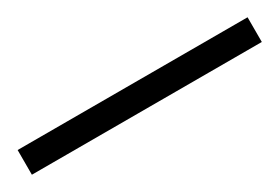

<svg xmlns="http://www.w3.org/2000/svg" viewBox="-13 -41 440 303"><g transform="rotate(-30 207.5 110.5)"><path d="M417 133V88H-2V133Z"/></g></svg>

Font: Noto Sans Arabic UI Cn Lt
Style: Regular
Weight: 300
Width: 3
Designer: Monotype Design Team, Nadine Chahine and Nizar Qandah
Foundry: Monotype Imaging Inc.
Version: Version 2.010